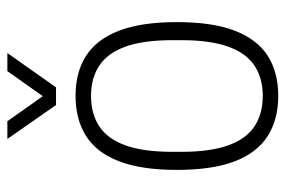

<svg xmlns="http://www.w3.org/2000/svg" viewBox="-147 -616 775 521"><g transform="rotate(-90 240.5 -355.5)"><path d="M241 12Q177 12 132 -16.5Q87 -45 63.5 -105.5Q40 -166 40 -263Q40 -360 63.5 -420.5Q87 -481 132 -509.5Q177 -538 241 -538Q305 -538 349.5 -509.5Q394 -481 417.5 -420.5Q441 -360 441 -263Q441 -166 417.5 -105.5Q394 -45 349.5 -16.5Q305 12 241 12ZM241 -30Q289 -30 323 -52.5Q357 -75 374.5 -124Q392 -173 392 -251V-275Q392 -354 374.5 -402.5Q357 -451 323 -473.5Q289 -496 241 -496Q192 -496 158 -473.5Q124 -451 106.5 -402.5Q89 -354 89 -275V-251Q89 -173 106.5 -124Q124 -75 158 -52.5Q192 -30 241 -30ZM124 -723H172L254 -607H226L308 -723H357L264 -591H216Z"/></g></svg>

Font: Archivo SemiCondensed Thin
Style: Regular
Weight: 250
Width: 4
Designer: Hector Gatti
Foundry: Omnibus-Type
Version: Version 2.001